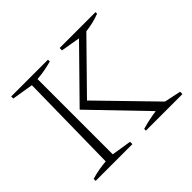

<svg xmlns="http://www.w3.org/2000/svg" viewBox="-148 -841 1037 1037"><g transform="rotate(-45 371.0 -322.5)"><path d="M45 0V-15Q74 -24 102.5 -29Q131 -34 158 -36L167 -609L45 -629V-645H326V-631Q300 -624 271.5 -618.5Q243 -613 212 -611V-36L326 -18V0ZM429 0V-13Q483 -29 541 -37L256 -333L526 -608L415 -627V-645H689V-633Q637 -613 581 -607L319 -340L613 -38L708 -18V0Z"/></g></svg>

Font: Piazzolla SC ExtraLight
Style: Regular
Weight: 200
Designer: Juan Pablo del Peral
Foundry: Huerta Tipografica
Version: Version 1.330